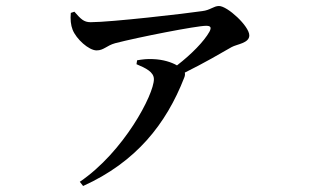

<svg xmlns="http://www.w3.org/2000/svg" viewBox="-20 -560 1040 640"><path d="M435 -346C466 -333 493 -320 493 -296C493 -245 393 -54 246 46L257 60C434 -20 534 -147 594 -301C597 -308 597 -313 596 -318C659 -349 719 -384 752 -403C770 -413 811 -416 811 -442C811 -473 738 -540 710 -540C692 -540 681 -526 654 -523C601 -515 350 -486 282 -486C259 -486 249 -497 228 -521L216 -517C214 -496 216 -476 222 -461C234 -430 276 -392 302 -392C326 -392 335 -408 364 -416C441 -436 635 -474 667 -474C682 -474 686 -469 678 -454C660 -422 618 -379 570 -342C553 -352 524 -362 489 -363C471 -364 454 -362 437 -359Z"/></svg>

Font: Noto Serif HK SemiBold
Style: Regular
Weight: 600
Designer: Ryoko NISHIZUKA 西塚涼子 (kana & ideographs); Frank Grießhammer (Latin, Greek & Cyrillic); Wenlong ZHANG 张文龙 (bopomofo); San
Foundry: Adobe
Version: Version 2.001;hotconv 1.1.0;makeotfexe 2.6.0